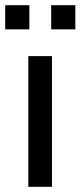

<svg xmlns="http://www.w3.org/2000/svg" viewBox="-28 -719 310 739"><path d="M81 0V-503H172V0ZM169 -606V-699H262V-606ZM-8 -606V-699H85V-606Z"/></svg>

Font: Mulish Medium
Style: Regular
Weight: 500
Designer: Vernon Adams
Foundry: Vernon Adams
Version: Version 3.603; ttfautohint (v1.8.3)